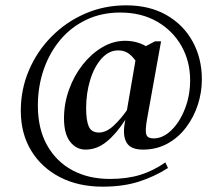

<svg xmlns="http://www.w3.org/2000/svg" viewBox="-20 -582 835 720"><path d="M365 118Q274 118 205 82.5Q136 47 97 -17Q58 -81 58 -167Q58 -247 88.5 -318.5Q119 -390 173.5 -445Q228 -500 299.5 -531Q371 -562 453 -562Q540 -562 603.5 -526Q667 -490 702 -427Q737 -364 737 -284Q737 -236 722 -189.5Q707 -143 678 -104.5Q649 -66 608 -43.5Q567 -21 516 -21Q471 -21 455.5 -46Q440 -71 447 -116L450 -133Q416 -80 379.5 -50.5Q343 -21 301 -21Q266 -21 243 -50.5Q220 -80 220 -138Q220 -194 239 -246.5Q258 -299 290.5 -340Q323 -381 364 -405Q405 -429 449 -429Q472 -429 492 -423.5Q512 -418 527 -409L561 -427H584L531 -133Q524 -93 528.5 -78Q533 -63 556 -63Q591 -63 622.5 -93.5Q654 -124 673.5 -174Q693 -224 693 -281Q693 -352 660.5 -409.5Q628 -467 569 -501Q510 -535 431 -535Q361 -535 304 -508Q247 -481 206.5 -433Q166 -385 144 -321.5Q122 -258 122 -186Q122 -99 156.5 -37.5Q191 24 251.5 56.5Q312 89 392 89Q457 89 506.5 73.5Q556 58 600 27L610 48Q558 81 499.5 99.5Q441 118 365 118ZM303 -176Q303 -130 313 -107.5Q323 -85 351 -85Q379 -85 407 -111.5Q435 -138 456 -169L488 -355Q474 -374 459 -383.5Q444 -393 423 -393Q388 -393 360.5 -362Q333 -331 318 -281.5Q303 -232 303 -176Z"/></svg>

Font: Spectral Medium
Style: Italic
Weight: 500
Italic angle: -10°
Designer: Jean-Baptiste Levee
Foundry: Production Type
Version: Version 2.001